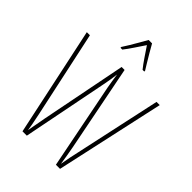

<svg xmlns="http://www.w3.org/2000/svg" viewBox="-269 -1161 1186 1186"><g transform="rotate(45 323.5 -568.0)"><path d="M642 -807 485 -93H449L338 -654Q333 -681 330 -700.5Q327 -720 322 -754Q318 -720 314.5 -700.5Q311 -681 306 -654L195 -93H157L5 -807H32L153 -244Q163 -198 168.5 -167Q174 -136 176 -122Q180 -145 184.5 -170Q189 -195 193 -215.5Q197 -236 198 -244L309 -807H335L446 -244Q453 -208 457 -182.5Q461 -157 467 -119Q473 -154 479 -184Q485 -214 492 -244L614 -807ZM339 -1043Q352 -1020 370.5 -988Q389 -956 405.5 -929.5Q422 -903 428 -893V-886H413Q392 -912 368 -947.5Q344 -983 324 -1013Q305 -985 280.5 -948Q256 -911 236 -886H220V-893Q231 -909 247 -936Q263 -963 280 -992Q297 -1021 309 -1043Z"/></g></svg>

Font: Noto Sans Kannada UI ExtraCondensed Thin
Style: Regular
Weight: 100
Width: 2
Designer: Jelle Bosma - Monotype Design Team
Foundry: Monotype Imaging Inc.
Version: Version 2.005; ttfautohint (v1.8.4.7-5d5b)